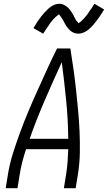

<svg xmlns="http://www.w3.org/2000/svg" viewBox="-20 -990 568 1010"><path d="M10 0 22 -74Q31 -130 49 -186.5Q67 -243 87.5 -298.5Q108 -354 131 -408.5Q154 -463 179 -518Q204 -573 228.5 -627Q253 -681 280 -735H350Q359 -681 366.5 -627Q374 -573 380 -518Q386 -463 391 -408.5Q396 -354 398.5 -298.5Q401 -243 400 -186.5Q399 -130 390 -74L378 0H316L328 -74Q333 -106 335.5 -139Q338 -172 339 -205H117Q106 -172 97.5 -139Q89 -106 84 -74L72 0ZM136 -260H339Q338 -362 328 -462.5Q318 -563 305 -663Q259 -563 215.5 -462.5Q172 -362 136 -260ZM392 -813Q382 -813 372.5 -816Q363 -819 355.5 -824.5Q348 -830 341.5 -837Q335 -844 329.5 -852Q324 -860 320.5 -867.5Q317 -875 311.5 -884.5Q306 -894 300.5 -901Q295 -908 291 -914Q289 -914 286 -911.5Q283 -909 279.5 -906.5Q276 -904 272.5 -900.5Q269 -897 267 -895Q265 -893 262.5 -890.5Q260 -888 258 -885.5Q256 -883 254 -880.5Q252 -878 249.5 -875Q247 -872 244.5 -869Q242 -866 240 -862.5Q238 -859 235.5 -855.5Q233 -852 230.5 -848Q228 -844 225 -840Q222 -836 219 -831.5Q216 -827 213.5 -822.5Q211 -818 207 -813L156 -842Q166 -860 176 -875Q186 -890 196 -902.5Q206 -915 214.5 -924.5Q223 -934 235 -945Q247 -956 262 -963Q277 -970 292 -970Q299 -970 305 -968.5Q311 -967 316.5 -964.5Q322 -962 327.5 -958Q333 -954 337.5 -950Q342 -946 346 -941Q350 -936 353.5 -930.5Q357 -925 360.5 -920Q364 -915 366.5 -909.5Q369 -904 372.5 -897.5Q376 -891 379 -885.5Q382 -880 386 -876.5Q390 -873 392 -868Q394 -869 397.5 -871Q401 -873 404 -875.5Q407 -878 411 -882Q415 -886 416.5 -888Q418 -890 420.5 -892Q423 -894 425 -896.5Q427 -899 429 -901.5Q431 -904 433.5 -907Q436 -910 438.5 -913Q441 -916 443 -919.5Q445 -923 447.5 -926.5Q450 -930 452.5 -934Q455 -938 458.5 -942Q462 -946 464.5 -950.5Q467 -955 470 -960Q473 -965 477 -970L528 -940Q517 -922 507 -907Q497 -892 487.5 -880Q478 -868 469.5 -858Q461 -848 448.5 -837Q436 -826 421.5 -819.5Q407 -813 392 -813Z"/></svg>

Font: Iosevka Curly Light
Style: Italic
Weight: 300
Italic angle: -9°
Monospace: yes
Designer: Belleve Invis
Foundry: Belleve Invis
Version: Version 22.1.2; ttfautohint (v1.8.4)